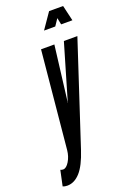

<svg xmlns="http://www.w3.org/2000/svg" viewBox="-243 -786 704 1043"><g transform="rotate(-20 109.0 -264.5)"><path d="M-44 198Q-3 198 30.8 160.8Q64.5 123.5 91.5 41L284.5 -547H206.5L113.5 -230.5L112 -224H111L112.5 -230.5L151.5 -547H74.5L20.5 16Q17 51.5 0 79.5Q-17 107.5 -35.5 107.5Q-44 107.5 -51 104L-70 193Q-59.5 198 -44 198ZM124.5 -637H189.5L215.5 -676L223.5 -637H288.5L267.5 -727H186.5Z"/></g></svg>

Font: League Gothic Condensed Italic
Style: Regular
Weight: 400
Width: 3
Designer: The League of Moveable Type
Version: Version 1.600; ttfautohint (v1.8.3)